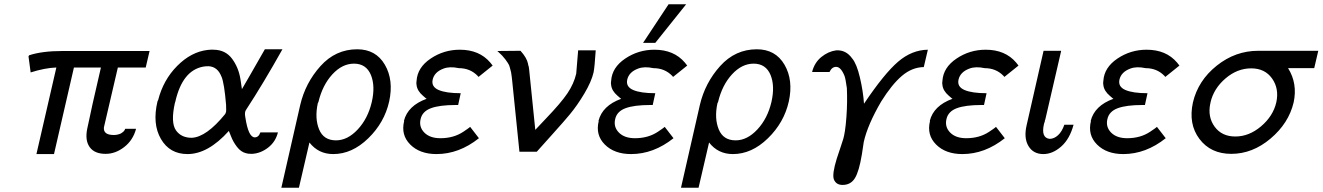

<svg xmlns="http://www.w3.org/2000/svg" viewBox="-20 -710 6172 896"><path d="M113 -447Q115 -451 116 -452Q176 -472 272 -472H678L660 -395H530L465 -116Q463 -98 474.5 -89Q486 -80 511 -80Q528 -80 544 -87Q556 -94 561 -102Q562 -103 563 -105.5Q564 -108 564 -109H615Q601 -56 560 -24Q519 8 473 8Q421 8 398.5 -23.5Q376 -55 387 -109Q390 -125 399 -164.5Q408 -204 412 -225L451 -395H325L232 9H150L243 -395Q189 -393 123 -372Z M715 -237 718 -243Q742 -337 807 -402.5Q872 -468 949 -477Q968 -479 978 -478Q1032 -477 1062.5 -436.5Q1093 -396 1102 -341L1109 -294Q1119 -311 1145 -356Q1171 -401 1192.5 -439Q1214 -477 1216 -480H1298Q1209 -321 1128 -197Q1120 -186 1125 -162Q1139 -69 1169 -69Q1187 -69 1195 -92H1277Q1266 -48 1231 -21Q1196 6 1156 8Q1136 8 1128 5Q1104 -1 1086 -24.5Q1068 -48 1058.5 -73Q1049 -98 1048 -99Q951 9 855 9Q772 9 731 -61.5Q690 -132 715 -237ZM798 -235Q798 -234 797 -232L796 -229Q776 -138 801 -102Q820 -75 853 -69Q860 -67 875 -67Q943 -70 1031 -178Q1034 -185 1035 -188Q1036 -192 1035 -221Q1027 -318 1014 -352V-351Q996 -399 953 -401Q938 -401 928 -399Q831 -381 798 -235Z M1293 166 1381 -220Q1405 -323 1475.5 -401.5Q1546 -480 1647 -480Q1734 -480 1776 -408Q1818 -336 1796 -236Q1774 -138 1698.5 -64.5Q1623 9 1535 9Q1466 9 1424 -45L1375 166ZM1466 -234 1463 -228Q1448 -158 1469 -106.5Q1490 -55 1548 -55Q1602 -55 1649.5 -106Q1697 -157 1715 -234Q1732 -308 1711 -360Q1689 -413 1632 -413Q1577 -413 1531 -363Q1485 -313 1466 -234Z M1866 -145 1865 -146Q1883 -217 1971 -249Q1966 -252 1961 -257Q1956 -262 1954 -263Q1927 -286 1924 -313Q1922 -322 1924 -333Q1928 -395 1989.5 -436.5Q2051 -478 2126 -478Q2217 -478 2268 -418L2279 -404L2213 -351Q2210 -354 2209 -356Q2174 -392 2121 -392Q2079 -401 2050 -390Q2007 -374 1999 -338Q1992 -305 2027 -290Q2062 -275 2130 -275L2118 -220H2107Q2031 -220 1991 -205Q1951 -190 1943 -155Q1934 -118 1960 -91.5Q1986 -65 2035 -65Q2097 -65 2142 -95L2161 -108Q2164 -110 2168.5 -113.5Q2173 -117 2174 -118L2215 -65Q2122 9 2017 9Q1939 9 1894.5 -35.5Q1850 -80 1866 -145Z M2301 -472Q2319 -472 2355 -472.5Q2391 -473 2409 -473Q2438 -441 2444 -413Q2445 -404 2447 -401L2449 -389Q2451 -374 2478 -104Q2480 -106 2485.5 -112Q2491 -118 2503.5 -131Q2516 -144 2528 -157Q2598 -230 2628 -274.5Q2658 -319 2669 -366Q2670 -373 2678 -475H2760Q2755 -396 2750 -372Q2740 -329 2707 -273.5Q2674 -218 2639 -176Q2617 -149 2554 -79Q2491 -9 2485 -2H2404L2370 -335Q2370 -338 2368 -352.5Q2366 -367 2365 -373L2359 -396Q2357 -406 2350 -416L2339 -432Q2338 -434 2323 -451Z M2774 -145 2773 -146Q2791 -217 2879 -249Q2874 -252 2869 -257Q2864 -262 2862 -263Q2835 -286 2832 -313Q2830 -322 2832 -333Q2836 -395 2897.5 -436.5Q2959 -478 3034 -478Q3125 -478 3176 -418L3187 -404L3121 -351Q3118 -354 3117 -356Q3082 -392 3029 -392Q2987 -401 2958 -390Q2915 -374 2907 -338Q2900 -305 2935 -290Q2970 -275 3038 -275L3026 -220H3015Q2939 -220 2899 -205Q2859 -190 2851 -155Q2842 -118 2868 -91.5Q2894 -65 2943 -65Q3005 -65 3050 -95L3069 -108Q3072 -110 3076.5 -113.5Q3081 -117 3082 -118L3123 -65Q3030 9 2925 9Q2847 9 2802.5 -35.5Q2758 -80 2774 -145ZM2981 -510 3100 -690H3182L3038 -510Z M3158 166 3246 -220Q3270 -323 3340.5 -401.5Q3411 -480 3512 -480Q3599 -480 3641 -408Q3683 -336 3661 -236Q3639 -138 3563.5 -64.5Q3488 9 3400 9Q3331 9 3289 -45L3240 166ZM3331 -234 3328 -228Q3313 -158 3334 -106.5Q3355 -55 3413 -55Q3467 -55 3514.5 -106Q3562 -157 3580 -234Q3597 -308 3576 -360Q3554 -413 3497 -413Q3442 -413 3396 -363Q3350 -313 3331 -234Z M3771 -374Q3770 -374 3770 -375Q3781 -418 3813 -444Q3845 -470 3882 -475Q3928 -478 3957 -437Q3978 -412 3993 -348Q4008 -284 4012 -226Q4106 -366 4170.5 -421.5Q4235 -477 4310 -478L4291 -397Q4236 -396 4189 -356Q4142 -316 4092 -236Q4029 -128 4011 -48L4002 11Q3989 90 3969.5 121.5Q3950 153 3912 153Q3881 153 3871 126Q3863 101 3885 30Q3893 6 3902.5 -22.5Q3912 -51 3915.5 -62.5Q3919 -74 3923 -99Q3927 -124 3930 -165Q3935 -232 3932 -300V-299Q3926 -343 3921 -356Q3904 -398 3882 -398Q3862 -398 3851 -374Z M4320 -145 4319 -146Q4337 -217 4425 -249Q4420 -252 4415 -257Q4410 -262 4408 -263Q4381 -286 4378 -313Q4376 -322 4378 -333Q4382 -395 4443.5 -436.5Q4505 -478 4580 -478Q4671 -478 4722 -418L4733 -404L4667 -351Q4664 -354 4663 -356Q4628 -392 4575 -392Q4533 -401 4504 -390Q4461 -374 4453 -338Q4446 -305 4481 -290Q4516 -275 4584 -275L4572 -220H4561Q4485 -220 4445 -205Q4405 -190 4397 -155Q4388 -118 4414 -91.5Q4440 -65 4489 -65Q4551 -65 4596 -95L4615 -108Q4618 -110 4622.5 -113.5Q4627 -117 4628 -118L4669 -65Q4576 9 4471 9Q4393 9 4348.5 -35.5Q4304 -80 4320 -145Z M4771 -126 4850 -473H4931L4932 -472L4858 -152Q4856 -150 4856 -144L4852 -132Q4837 -67 4878 -62Q4899 -62 4917.5 -79Q4936 -96 4947 -128H4990Q4972 -61 4932 -26Q4892 9 4849 9Q4802 9 4779.5 -28.5Q4757 -66 4771 -126Z M5071 -145 5070 -146Q5088 -217 5176 -249Q5171 -252 5166 -257Q5161 -262 5159 -263Q5132 -286 5129 -313Q5127 -322 5129 -333Q5133 -395 5194.5 -436.5Q5256 -478 5331 -478Q5422 -478 5473 -418L5484 -404L5418 -351Q5415 -354 5414 -356Q5379 -392 5326 -392Q5284 -401 5255 -390Q5212 -374 5204 -338Q5197 -305 5232 -290Q5267 -275 5335 -275L5323 -220H5312Q5236 -220 5196 -205Q5156 -190 5148 -155Q5139 -118 5165 -91.5Q5191 -65 5240 -65Q5302 -65 5347 -95L5366 -108Q5369 -110 5373.5 -113.5Q5378 -117 5379 -118L5420 -65Q5327 9 5222 9Q5144 9 5099.5 -35.5Q5055 -80 5071 -145Z M5547 -232Q5571 -334 5658 -403.5Q5745 -473 5852 -473H6132L6113 -392H5991Q6036 -320 6017 -232Q5994 -135 5909.5 -63.5Q5825 8 5726 8Q5630 8 5577.5 -61.5Q5525 -131 5547 -232ZM5629 -232Q5629 -231 5629 -229L5628 -227Q5615 -164 5648.5 -118.5Q5682 -73 5745 -73Q5809 -73 5865 -120.5Q5921 -168 5936 -232Q5950 -296 5916.5 -343.5Q5883 -391 5819 -391Q5754 -391 5699 -344Q5644 -297 5629 -232Z"/></svg>

Font: Coval
Style: Light Italic
Weight: 300
Foundry: Context Ltd
Version: Version 001.000